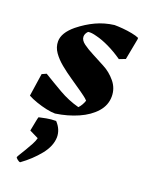

<svg xmlns="http://www.w3.org/2000/svg" viewBox="-143 -548 694 905"><g transform="rotate(20 203.5 -96.0)"><path d="M150 12Q131 12 105.5 6.5Q80 1 54 -8Q28 -17 10 -27L27 -141L49 -151Q93 -124 141.5 -96Q190 -68 243 -54Q251 -62 257.5 -73.5Q264 -85 267 -95Q259 -104 248 -112Q237 -120 226 -128Q199 -147 168 -168Q137 -189 109.5 -211.5Q82 -234 64.5 -259Q47 -284 47 -313Q47 -356 99 -399Q139 -431 181 -450.5Q223 -470 271 -476Q289 -476 313 -474Q337 -472 360 -467.5Q383 -463 396 -457V-450L376 -344L345 -332Q309 -357 273.5 -374Q238 -391 209 -398Q181 -406 165 -403Q152 -390 152 -375Q152 -357 173 -341.5Q194 -326 224.5 -310.5Q255 -295 286 -278Q321 -260 347.5 -228Q374 -196 374 -155Q374 -111 343.5 -76.5Q313 -42 262 -19.5Q211 3 150 12ZM74 284Q68 284 59.5 277Q51 270 51 267Q51 264 59.5 250.5Q68 237 79 218.5Q90 200 100 181.5Q110 163 113 149L68 127Q69 122 72 106.5Q75 91 78 75.5Q81 60 83 55Q96 52 119 47.5Q142 43 167 43Q197 75 197 114Q196 159 160 203.5Q124 248 74 284Z"/></g></svg>

Font: Labrada ExtraBold
Style: Italic
Weight: 800
Italic angle: -7°
Designer: Mercedes Jáuregui
Foundry: Omnibus-Type Team
Version: Version 1.000; ttfautohint (v1.8.4.7-5d5b)